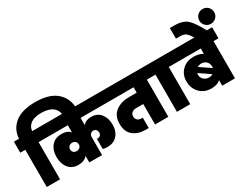

<svg xmlns="http://www.w3.org/2000/svg" viewBox="-90 -1803 3325 2552"><g transform="rotate(-30 1572.5 -527.5)"><path d="M270 -571V0H66V-571H-11V-740H67Q75 -882 183 -968.5Q291 -1055 496 -1055Q710 -1055 819.5 -959Q929 -863 929 -710V-692H729V-705Q729 -794 668 -842Q607 -890 494 -890Q391 -890 334 -851.5Q277 -813 269 -740H346V-571Z M719 0V-100Q671 -43 579 -43Q485 -43 431 -109Q377 -175 377 -278Q377 -384 432 -448.5Q487 -513 587 -513Q675 -513 719 -461V-571H324V-740H1292V-571H915V-461Q959 -513 1041 -513Q1136 -513 1187.5 -447Q1239 -381 1239 -283Q1239 -177 1182 -116.5Q1125 -56 1034 -56Q998 -56 963 -65V-223Q969 -221 978 -221Q1002 -221 1017 -236.5Q1032 -252 1032 -278Q1032 -304 1017.5 -322Q1003 -340 974 -340Q946 -340 930.5 -321Q915 -302 915 -267V0ZM651 -214Q680 -214 699.5 -232.5Q719 -251 719 -279Q718 -307 700 -324Q682 -341 652 -341Q622 -341 603 -323Q584 -305 584 -277Q584 -249 602 -231.5Q620 -214 651 -214Z M1270 -571V-740H2009V-571H1932V0H1728V-314H1617Q1578 -314 1553.5 -293Q1529 -272 1529 -238Q1529 -203 1550.5 -181.5Q1572 -160 1616 -160H1632V-1H1583Q1471 -1 1397 -60Q1323 -119 1323 -243Q1323 -365 1404 -426.5Q1485 -488 1607 -488H1728V-571Z M2064 0V-571H1987V-740H2344V-571H2268V0Z M2759 0V-85Q2712 -39 2619 -39Q2512 -39 2443.5 -109Q2375 -179 2375 -288Q2375 -391 2443.5 -457.5Q2512 -524 2619 -524Q2702 -524 2759 -489V-571H2322V-740H3031V-571H2955V0ZM2663 -395Q2630 -395 2602 -378L2769 -265Q2771 -279 2771 -288Q2771 -335 2740.5 -365Q2710 -395 2663 -395ZM2663 -182Q2696 -182 2723 -198L2555 -312Q2552 -300 2552 -288Q2552 -241 2584.5 -211.5Q2617 -182 2663 -182Z M2762 -735Q2714 -809 2686 -829Q2658 -849 2598 -849H2539V-1012H2595Q2650 -1012 2685.5 -1006Q2721 -1000 2755.5 -984.5Q2790 -969 2819.5 -937Q2849 -905 2880.5 -857.5Q2912 -810 2952 -735ZM3041 -787Q2994 -787 2961 -820Q2928 -853 2928 -900Q2928 -948 2961 -981Q2994 -1014 3041 -1014Q3089 -1014 3122.5 -981Q3156 -948 3156 -900Q3156 -853 3122.5 -820Q3089 -787 3041 -787Z"/></g></svg>

Font: Poppins Black
Style: Regular
Weight: 900
Designer: Ninad Kale (Devanagari), Jonny Pinhorn (Latin)
Foundry: Indian Type Foundry
Version: Version 3.200;PS 1.000;hotconv 16.6.54;makeotf.lib2.5.65590